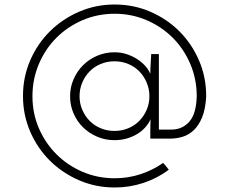

<svg xmlns="http://www.w3.org/2000/svg" viewBox="-20 -615 1030 852"><path d="M333 -188Q333 -156 345 -128Q357 -100 377.5 -79Q398 -58 426.5 -46Q455 -34 488 -34Q521 -34 549.5 -46Q578 -58 598.5 -79Q619 -100 631 -128Q643 -156 643 -188Q643 -220 631 -248.5Q619 -277 598.5 -298Q578 -319 549.5 -331Q521 -343 488 -343Q455 -343 426.5 -331Q398 -319 377.5 -298Q357 -277 345 -248.5Q333 -220 333 -188ZM895 -188Q892 -131 877 -94.5Q862 -58 839.5 -37Q817 -16 790 -8Q763 0 737 0H647V-40Q647 -52 647.5 -63.5Q648 -75 648 -86Q641 -69 626.5 -52Q612 -35 591.5 -22Q571 -9 544.5 -1Q518 7 488 7Q447 7 411 -8.5Q375 -24 348.5 -50Q322 -76 306.5 -111.5Q291 -147 291 -188Q291 -228 306.5 -263.5Q322 -299 348.5 -325.5Q375 -352 411 -367.5Q447 -383 488 -383Q517 -383 542.5 -374.5Q568 -366 589 -352.5Q610 -339 625 -322Q640 -305 647 -287Q647 -309 648.5 -331Q650 -353 651 -375H685V-40H741Q789 -40 820 -75Q851 -110 853 -188Q853 -264 824.5 -331Q796 -398 746.5 -447.5Q697 -497 630.5 -525.5Q564 -554 489 -554Q413 -554 346.5 -525.5Q280 -497 230.5 -447.5Q181 -398 152.5 -331Q124 -264 124 -188Q124 -112 152.5 -46Q181 20 230.5 69.5Q280 119 346.5 147.5Q413 176 489 176Q549 176 603.5 158Q658 140 704 108Q711 116 717 123Q723 130 729 138Q679 176 617 196.5Q555 217 489 217Q405 217 331 185Q257 153 201.5 98Q146 43 114 -31Q82 -105 82 -189Q82 -273 114 -347Q146 -421 201.5 -476Q257 -531 331 -563Q405 -595 489 -595Q573 -595 647 -563Q721 -531 776 -476Q831 -421 863 -347Q895 -273 895 -188Z"/></svg>

Font: Josefin Slab
Style: Regular
Weight: 400
Designer: Santiago Orozco
Foundry: Typemade
Version: Version 1.000